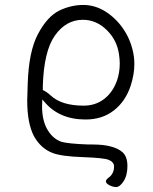

<svg xmlns="http://www.w3.org/2000/svg" viewBox="-20 -506 618 776"><path d="M159 -95 151 -104Q150 -84 150 -76Q150 -23 169 13Q191 54 228 67Q255 75 338 78H354Q439 78 475 109Q495 127 495 165Q495 203 479.5 226.5Q464 250 450 250Q436 250 422 242.5Q408 235 408 227.5Q408 220 419 212Q441 196 441 167Q441 149 419 140Q400 132 313.5 129Q227 126 192 112Q145 94 117 44Q90 -8 90 -100Q90 -110 92 -167Q96 -298 133.5 -368.5Q171 -439 219 -463Q267 -486 316.5 -486Q366 -486 410 -457Q455 -427 484 -380.5Q513 -334 521 -278Q523 -263 523 -247Q523 -205 508 -159Q487 -96 440 -59.5Q393 -23 326 -23Q219 -23 159 -95ZM185 -120Q229 -79 318 -79Q366 -79 401 -106Q436 -133 453 -181Q464 -213 464 -249Q464 -267 461 -286Q453 -344 411 -385Q369 -426 315 -426Q247 -426 202 -362.5Q157 -299 153 -157V-142Q169 -135 185 -120Z"/></svg>

Font: Moon Stars Kai T Light
Style: Regular
Weight: 300
Designer: GuiWonder
Version: Version 1.101